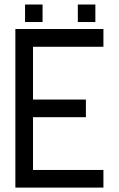

<svg xmlns="http://www.w3.org/2000/svg" viewBox="-20 -852 540 872"><path d="M173.3 -752H93.8V-831.5H173.3ZM413.1 -752H333.5V-831.5H413.1ZM449.7 -639.6H129.9V-399.9H370.1V-319.8H129.9V-80.1H449.7V0H49.8V-720.2H449.7Z"/></svg>

Font: W95FA
Style: Regular
Weight: 400
Designer: FontsArena.com
Foundry: Alina Sava
Version: Version 1.002;Fontself Maker 3.4.0